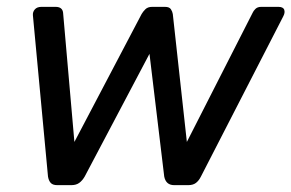

<svg xmlns="http://www.w3.org/2000/svg" viewBox="-20 -540 850 560"><path d="M101 -520H142Q162 -520 164 -503L197 -126L393 -499Q397 -506 404 -513Q411 -520 424 -520H461Q474 -520 478.5 -513Q483 -506 484 -499L525 -126L717 -503Q719 -508 725 -514Q731 -520 742 -520H792Q806 -520 809 -511.5Q812 -503 806 -492L566 -25Q560 -13 551.5 -6.5Q543 0 529 0H488Q464 0 459 -25L416 -383L227 -25Q220 -13 211 -6.5Q202 0 188 0H147Q134 0 128 -6.5Q122 -13 120 -25L76 -495Q75 -505 81.5 -512.5Q88 -520 101 -520Z"/></svg>

Font: SVN-Rubik
Style: Italic
Weight: 400
Italic angle: -12°
Designer: Hubert and Fischer
Foundry: Hubert & Fischer
Version: Version 2.101; ttfautohint (v1.8.3)